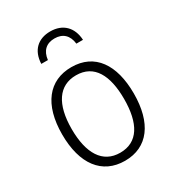

<svg xmlns="http://www.w3.org/2000/svg" viewBox="-183 -863 896 981"><g transform="rotate(-30 265.0 -372.0)"><path d="M264 -754C192 -754 145 -711 142 -633H181C187 -685 217 -712 265 -712C313 -712 343 -685 349 -633H388C384 -708 338 -754 264 -754ZM266 10C401 10 476 -93 476 -266C476 -436 404 -542 266 -542C133 -542 54 -443 54 -267C54 -93 131 10 266 10ZM265 -38C162 -38 110 -123 110 -267C110 -412 164 -494 266 -494C373 -494 419 -405 419 -267C419 -123 370 -38 265 -38Z"/></g></svg>

Font: Noto Sans Mono Condensed Light
Style: Regular
Weight: 300
Width: 3
Designer: Monotype Design Team
Foundry: Monotype Imaging Inc.
Version: Version 2.014